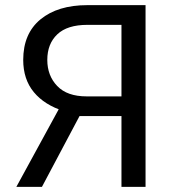

<svg xmlns="http://www.w3.org/2000/svg" viewBox="-20 -731 677 751"><path d="M477.1 -276.9H277.3L231 -295.9Q153.8 -320.3 112.3 -370.6Q70.8 -420.9 70.8 -496.6Q70.8 -599.6 138.4 -655.3Q206.1 -710.9 321.8 -710.9H549.3V0H455.1V-633.8H321.8Q243.2 -633.8 204.1 -596.7Q165 -559.6 165 -496.6Q165 -435.1 203.9 -394.5Q242.7 -354 318.8 -354H477.5ZM316.9 -325.7 144 0H43.9L221.7 -325.7Z"/></svg>

Font: RobotoDEMO
Style: Regular
Weight: 400
Designer: Christian Robertson
Foundry: Google
Version: Version 2.136